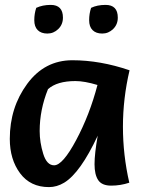

<svg xmlns="http://www.w3.org/2000/svg" viewBox="-20 -758 592 784"><path d="M509 -471Q482 -356 482 -240.5Q482 -125 508 -12Q472 0 434 0Q396 0 381 -22.5Q366 -45 366 -87.5Q366 -130 379 -204Q308 -52 242 -12Q212 6 180 6Q104 6 62 -50.5Q20 -107 20 -191Q20 -319 91 -415.5Q162 -512 275.5 -512Q389 -512 509 -471ZM378 -411Q325 -427 288 -427Q213 -427 176 -394Q142 -310 142 -223Q142 -177 156.5 -130Q171 -83 201 -83Q236 -83 291 -186Q346 -289 378 -411ZM128 -726Q154 -738 187 -738Q237 -738 237 -686Q237 -658 218 -639.5Q199 -621 173.5 -621Q148 -621 134 -635Q120 -649 120 -675.5Q120 -702 128 -726ZM352 -726Q377 -738 411 -738Q461 -738 461 -686Q461 -658 442 -639.5Q423 -621 397.5 -621Q372 -621 358 -635Q344 -649 344 -675.5Q344 -702 352 -726Z"/></svg>

Font: Salsa
Style: Regular
Weight: 400
Designer: John Vargas Beltrn
Foundry: John Vargas Beltran
Version: Version 1.002